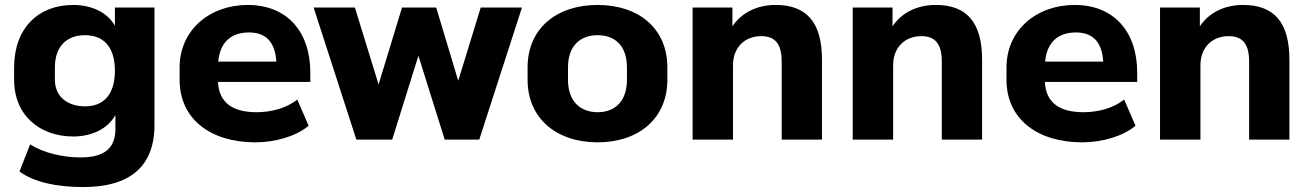

<svg xmlns="http://www.w3.org/2000/svg" viewBox="-20 -570 5347 784"><path d="M319.3 193.8C510.7 193.8 610.8 109.9 610.8 -60.1V-539.1H449.2V-464.8C419.4 -518.6 355 -549.8 278.3 -549.8C136.2 -549.8 37.6 -454.6 37.6 -294.4V-244.6C37.6 -97.7 143.6 -12.7 279.3 -12.7C356.4 -12.7 420.9 -45.4 451.2 -100.1V-42C451.2 36.1 404.3 72.8 309.6 72.8C235.8 72.8 157.2 54.2 103 19.5L59.6 130.4C120.1 174.8 213.4 193.8 319.3 193.8ZM327.1 -135.7C260.7 -135.7 204.1 -171.4 204.1 -244.6V-294.4C204.1 -382.3 253.9 -426.3 327.1 -426.3C403.3 -426.3 449.2 -377.9 449.2 -281.2C449.2 -184.1 403.3 -135.7 327.1 -135.7Z M1022.5 11.2C1104.5 11.2 1189.5 -13.7 1240.2 -56.6L1193.8 -163.6C1149.9 -127.9 1086.9 -111.8 1027.8 -111.8C931.2 -111.8 874 -149.9 870.1 -235.4H1247.1V-273.9C1247.1 -442.4 1150.4 -549.8 991.7 -549.8C835 -549.8 713.4 -446.3 713.4 -294.4V-244.6C713.4 -82 841.8 11.2 1022.5 11.2ZM996.6 -437.5C1064.5 -437.5 1103 -400.4 1108.4 -318.4H871.1C878.4 -398.9 925.3 -437.5 996.6 -437.5Z M1581.5 0 1688.5 -342.3 1795.9 0H1937L2111.3 -539.1H1942.9L1851.1 -240.2L1761.2 -539.1H1621.6L1525.9 -225.1L1429.2 -539.1H1260.7L1435.1 0Z M2420.4 11.2C2586.4 11.2 2705.1 -85 2705.1 -244.6V-294.4C2705.1 -455.1 2586.4 -549.8 2420.4 -549.8C2253.9 -549.8 2134.3 -455.1 2134.3 -294.4V-244.6C2134.3 -85 2253.9 11.2 2420.4 11.2ZM2420.4 -111.8C2352.5 -111.8 2299.3 -153.3 2299.3 -244.6V-294.4C2299.3 -386.2 2352.5 -426.3 2420.4 -426.3C2488.8 -426.3 2540 -385.7 2540 -294.4V-244.6C2540 -153.8 2488.8 -111.8 2420.4 -111.8Z M2973.1 0V-304.2C2973.1 -373.5 3018.6 -422.4 3088.4 -422.4C3142.1 -422.4 3171.9 -394 3171.9 -318.8V0H3336.4V-325.7C3336.4 -479.5 3273.4 -549.8 3147 -549.8C3071.8 -549.8 3007.8 -518.6 2970.7 -462.4V-539.1H2808.1V0Z M3627 0V-304.2C3627 -373.5 3672.4 -422.4 3742.2 -422.4C3795.9 -422.4 3825.7 -394 3825.7 -318.8V0H3990.2V-325.7C3990.2 -479.5 3927.2 -549.8 3800.8 -549.8C3725.6 -549.8 3661.6 -518.6 3624.5 -462.4V-539.1H3461.9V0Z M4398.9 11.2C4481 11.2 4565.9 -13.7 4616.7 -56.6L4570.3 -163.6C4526.4 -127.9 4463.4 -111.8 4404.3 -111.8C4307.6 -111.8 4250.5 -149.9 4246.6 -235.4H4623.5V-273.9C4623.5 -442.4 4526.9 -549.8 4368.2 -549.8C4211.4 -549.8 4089.8 -446.3 4089.8 -294.4V-244.6C4089.8 -82 4218.3 11.2 4398.9 11.2ZM4373 -437.5C4440.9 -437.5 4479.5 -400.4 4484.9 -318.4H4247.6C4254.9 -398.9 4301.8 -437.5 4373 -437.5Z M4881.8 0V-304.2C4881.8 -373.5 4927.2 -422.4 4997.1 -422.4C5050.8 -422.4 5080.6 -394 5080.6 -318.8V0H5245.1V-325.7C5245.1 -479.5 5182.1 -549.8 5055.7 -549.8C4980.5 -549.8 4916.5 -518.6 4879.4 -462.4V-539.1H4716.8V0Z"/></svg>

Font: Winston ExtraBold
Style: Regular
Weight: 800
Designer: Vernon Adams, Kim Jin-seong, David Berlow, Cristiano Sobral
Foundry: The Winston Project Authors
Version: Version 3.004